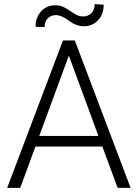

<svg xmlns="http://www.w3.org/2000/svg" viewBox="-20 -906 665 926"><path d="M14.6 0ZM473.6 -199.2H150.9L77.6 0H14.6L283.7 -710.9H340.8L609.9 0H547.4ZM169.4 -250.5H454.6L312 -637.7ZM480 -883.3Q480 -836.4 452.4 -807.9Q424.8 -779.3 384.8 -779.3Q347.7 -779.3 312.3 -806.2Q276.9 -833 249 -833Q226.1 -833 210.7 -817.9Q195.3 -802.7 195.3 -775.4L151.4 -776.9Q151.4 -821.8 178 -851.1Q204.6 -880.4 246.6 -880.4Q270 -880.4 286.6 -872.1Q303.2 -863.8 317.9 -853.5Q332.5 -843.3 347.4 -835Q362.3 -826.7 382.3 -826.7Q404.8 -826.7 420.7 -842.8Q436.5 -858.9 436.5 -886.2Z"/></svg>

Font: Roboto Light
Style: Regular
Weight: 300
Designer: Google
Version: Version 2.134; 2016; ttfautohint (v1.6)